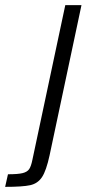

<svg xmlns="http://www.w3.org/2000/svg" viewBox="-119 -530 359 747"><path d="M7 92 135 -510H198L74 74Q61 134 44.5 159Q28 184 -1.5 190.5Q-31 197 -99 197L-88 148Q-49 148 -31 143.5Q-13 139 -5.5 128Q2 117 7 92Z"/></svg>

Font: Saira Semi Condensed Light
Style: Italic
Weight: 300
Width: 4
Italic angle: -12°
Designer: Hector Gatti with collaboration of the Omnibus-Type team
Foundry: Omnibus-Type
Version: Version 1.001; ttfautohint (v1.8)